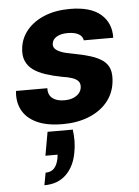

<svg xmlns="http://www.w3.org/2000/svg" viewBox="-56 -573 661 910"><g transform="rotate(-5 274.0 -118.0)"><path d="M231 12Q154 12 106 -11Q58 -34 37.5 -74Q17 -114 23 -164H172Q171 -145 178.5 -131Q186 -117 203.5 -108.5Q221 -100 248 -100Q272 -100 289.5 -107Q307 -114 317.5 -126Q328 -138 330 -154Q332 -172 323 -183Q314 -194 294 -201Q274 -208 245 -212Q203 -220 168.5 -231.5Q134 -243 110.5 -260Q87 -277 76 -303Q65 -329 70 -366Q76 -413 107.5 -450Q139 -487 191 -508Q243 -529 311 -529Q409 -529 457.5 -487Q506 -445 504 -375H364Q361 -395 342 -405.5Q323 -416 291 -416Q258 -416 238 -404Q218 -392 216 -372Q214 -359 222 -349Q230 -339 249.5 -331Q269 -323 304 -317Q353 -308 388.5 -297Q424 -286 447 -269.5Q470 -253 478.5 -227.5Q487 -202 482 -164Q475 -110 441.5 -70.5Q408 -31 353.5 -9.5Q299 12 231 12ZM118 293 129 234Q155 234 170 218Q185 202 191 170L193 154H135L155 42H275Q279 71 278.5 98Q278 125 273 150Q262 215 222.5 254Q183 293 118 293Z"/></g></svg>

Font: DM Sans 11pt Black
Style: Italic
Weight: 900
Italic angle: -10°
Version: Version 4.004;gftools[0.9.30]